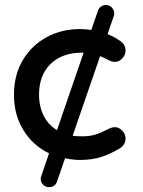

<svg xmlns="http://www.w3.org/2000/svg" viewBox="-20 -632 578 778"><path d="M318.8 -418.5Q315.4 -418.5 311.5 -418.5Q231 -418.5 183.6 -371.6Q138.2 -325.7 138.2 -249Q138.2 -197.8 158.7 -159.7Q177.2 -125 210.9 -104.5ZM303.7 16.1Q275.9 16.1 243.7 9.3L210.9 104Q207.5 114.7 198.7 120.6Q189.9 126.5 178.7 126.5Q164.6 126.5 154.8 116.7Q145 106.9 145 92.8Q145 85 148.4 78.1L178.7 -10.7Q114.3 -42 76.2 -102.5Q36.6 -165.5 36.6 -247.6Q36.6 -329.6 73.7 -390.6Q109.4 -449.2 169.7 -481.7Q230 -514.2 303.7 -514.2Q325.7 -514.2 350.1 -510.7L377 -588.9Q380.4 -599.1 389.6 -605.5Q398.9 -611.8 409.2 -611.8Q423.3 -611.8 433.1 -601.6Q442.9 -590.8 442.9 -577.1V-576.7L441.9 -567.9L440.4 -565.4L416 -493.7Q442.9 -482.9 466.8 -466.3Q488.8 -451.2 488.8 -426.8Q488.8 -408.7 474.1 -394Q461.4 -381.3 445.3 -381.3Q434.1 -381.3 421.4 -387.7Q403.8 -396.5 385.7 -404.8L274.4 -82Q289.6 -79.6 311.5 -79.6Q343.8 -79.6 365.7 -86.4Q386.2 -92.3 421.4 -110.4Q434.1 -116.7 445.3 -116.7Q462.4 -116.7 475.6 -102.3Q488.8 -87.9 488.8 -71.3Q488.8 -46.9 466.8 -31.7Q429.2 -8.8 391.4 3.7Q353.5 16.1 303.7 16.1Z"/></svg>

Font: YuPearl-Medium
Style: Medium
Weight: 500
Designer: Max Yao
Foundry: Max-Everyday
Version: Version 1.011; ttfautohint (v1.8.3)